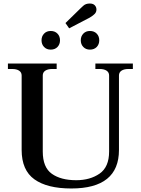

<svg xmlns="http://www.w3.org/2000/svg" viewBox="-20 -1061 800 1091"><path d="M352 -930 438 -1014Q439 -1015 453 -1028Q467 -1041 490 -1041Q509 -1041 518.5 -1031Q528 -1021 528 -1007Q528 -993 519 -983Q510 -973 490 -961L373 -900ZM216 -832Q216 -855 230.5 -870Q245 -885 268 -885Q292 -885 306.5 -870Q321 -855 321 -832Q321 -809 306.5 -794Q292 -779 268 -779Q245 -779 230.5 -794Q216 -809 216 -832ZM439 -832Q439 -855 453.5 -870Q468 -885 491 -885Q515 -885 529.5 -870Q544 -855 544 -832Q544 -809 529.5 -794Q515 -779 491 -779Q468 -779 453.5 -794Q439 -809 439 -832ZM103 -209V-632Q103 -650 88.5 -659.5Q74 -669 49 -669H25V-700H302V-669H277Q252 -669 237.5 -659.5Q223 -650 223 -632V-200Q223 -110 274.5 -73.5Q326 -37 413 -37Q492 -37 546 -74.5Q600 -112 600 -200V-632Q600 -650 585.5 -659.5Q571 -669 546 -669H522V-700H735V-669H710Q685 -669 670.5 -659.5Q656 -650 656 -632V-209Q656 10 385 10Q248 10 175.5 -42Q103 -94 103 -209Z"/></svg>

Font: Taviraj Medium
Style: Regular
Weight: 500
Designer: Katatrad Team
Foundry: CadsonDemak
Version: Version 1.001